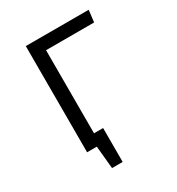

<svg xmlns="http://www.w3.org/2000/svg" viewBox="-196 -810 992 1079"><g transform="rotate(-30 300.0 -271.0)"><path d="M223 -612V-73H282V147H213L199 0H136V-689H544L535 -612Z"/></g></svg>

Font: FiraDG Mono
Style: Regular
Weight: 400
Designer: Carrois Corporate & Edenspiekermann AG
Foundry: Carrois Corporate GbR & Edenspiekermann AG
Version: Version 3.206